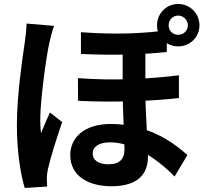

<svg xmlns="http://www.w3.org/2000/svg" viewBox="-20 -890 1040 975"><path d="M718.2 -670.4H602.9C602.9 -623.7 602.9 -513.8 602.9 -431.8C602.9 -328 612.2 -194.1 612.2 -132.7C612.2 -85.4 590.5 -55.7 530.2 -55.7C482.1 -55.7 450.6 -75 450.6 -111.5C450.6 -144.2 482.2 -167.2 538 -167.2C648.9 -167.2 770.3 -91.7 866.6 6.3L931.6 -102.7C872.8 -155.6 742.7 -260.5 541.9 -260.5C407.2 -260.5 336.8 -190.2 336.8 -102.9C336.8 5.2 430.2 55.8 546.1 55.8C676.4 55.8 731.2 -3.6 731.2 -92.5C731.2 -183.1 718.2 -296.8 718.2 -435.6C718.2 -499.7 718.2 -595.7 718.2 -670.4ZM375.7 -493.2 376.5 -378C565.6 -368.8 757.2 -376.9 888.5 -392.2V-507.5C743.9 -490.1 564.7 -478.7 375.7 -493.2ZM391 -726.4V-616C575.2 -607.5 712.7 -614.1 826.9 -625.9V-736.2C711.2 -720.5 573.6 -713 391 -726.4ZM254.2 -758.6 115 -770.4C114.2 -738.4 109.3 -699.4 105.5 -672.6C94.1 -595.5 65.7 -405.5 65.7 -254.7C65.7 -118.9 84.8 -4.6 105.6 64.7L219.4 57.1C218.4 42.3 217.9 25.6 217.7 15C217.5 4.4 220.3 -17.1 223.3 -31.1C235.4 -85.8 267.4 -187.7 295.6 -270L233.5 -319C218.9 -285.8 201.8 -248.3 188.4 -213.3C185.5 -233.6 184.4 -262 184.4 -281.5C184.4 -381.3 215 -602.7 229.9 -669.4C233.7 -687.4 246.3 -737.8 254.2 -758.6ZM836.3 -761.6C836.3 -788.9 857.1 -810.8 884.7 -810.8C912 -810.8 934 -788.9 934 -761.6C934 -734.1 912 -713.2 884.7 -713.2C857.1 -713.2 836.3 -734.1 836.3 -761.6ZM777.4 -761.6C777.4 -701.5 824.5 -654.4 884.7 -654.4C944.6 -654.4 992.9 -701.5 992.9 -761.6C992.9 -821.5 944.6 -869.8 884.7 -869.8C824.5 -869.8 777.4 -821.5 777.4 -761.6Z"/></svg>

Font: Source Han Sans JP VF
Style: Regular
Weight: 250
Designer: Ryoko NISHIZUKA 西塚涼子 (kana, bopomofo & ideographs); Paul D. Hunt (Latin, Greek & Cyrillic); Sandoll Communications 산돌커뮤니
Foundry: Adobe
Version: Version 2.004;hotconv 1.0.118;makeotfexe 2.5.65603